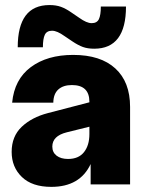

<svg xmlns="http://www.w3.org/2000/svg" viewBox="-20 -726 565 756"><path d="M182.1 9.8Q106.4 9.8 66.2 -29.1Q25.9 -67.9 25.9 -127.9Q25.9 -189 65.4 -226.6Q105 -264.2 168.9 -280.8L332 -323.2V-325.2Q332 -391.1 263.2 -391.1Q229 -391.1 209.7 -373.8Q190.4 -356.4 189.9 -321.8H27.8Q36.6 -413.6 101.3 -461.7Q166 -509.8 268.1 -509.8Q376 -509.8 434.1 -456.5Q492.2 -403.3 492.2 -305.2V0H336.9V-80.1Q294.9 9.8 182.1 9.8ZM49.8 -540Q49.8 -706.1 174.8 -706.1Q200.7 -706.1 219.7 -699.2Q238.8 -692.4 261.2 -676.8L292 -655.8Q321.3 -634.8 340.8 -634.8Q361.8 -634.8 369.4 -650.6Q377 -666.5 377 -700.2H476.1Q476.1 -534.2 351.1 -534.2Q325.2 -534.2 306.4 -541Q287.6 -547.9 265.1 -563L233.9 -584Q204.6 -605 185.1 -605Q164.1 -605 156.5 -589.1Q148.9 -573.2 148.9 -540ZM186 -148.9Q186 -126 202.9 -113Q219.7 -100.1 248 -100.1Q289.6 -100.1 310.8 -127Q332 -153.8 332 -198.2V-227.1L243.2 -205.1Q186 -190.9 186 -148.9Z"/></svg>

Font: TASA Orbiter Display Black
Style: Regular
Weight: 900
Designer: Weizhong Zhang
Version: Version 1.000;Glyphs 3.1.2 (3151)